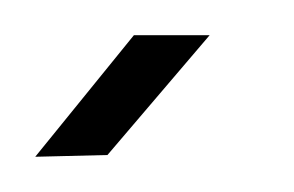

<svg xmlns="http://www.w3.org/2000/svg" viewBox="-20 -824 167 109"><path d="M56 -804H99L41 -736L0 -735Z"/></svg>

Font: Vervelle
Style: Script
Weight: 400
Monospace: yes
Designer: Nur Solikh
Foundry: Astageni Type
Version: Version 1.0